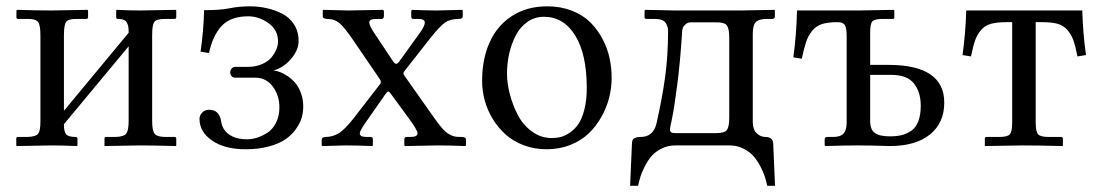

<svg xmlns="http://www.w3.org/2000/svg" viewBox="-20 -462 3498 610"><path d="M143.6 -428.7Q143.6 -428.7 257.8 -430.7L259.8 -428.7V-407.7Q259.8 -401.9 253.9 -401.9H223.6Q196.8 -401.9 189.9 -392.1Q183.1 -382.3 183.1 -349.6V-109.9L388.7 -357.9Q388.7 -369.1 387.9 -375.2Q387.2 -381.3 384 -388.4Q380.9 -395.5 373.5 -398.7Q366.2 -401.9 354.5 -401.9Q349.1 -401.9 349.1 -406.7V-428.7L350.6 -430.7Q395.5 -428.7 423.8 -428.7L538.6 -430.7L540 -428.7V-407.7Q540 -401.9 534.2 -401.9H503.9Q477.1 -401.9 470.2 -392.3Q463.4 -382.8 463.4 -350.1V-77.1Q463.4 -47.9 470.9 -37.6Q478.5 -27.3 503.9 -26.9H534.2Q540 -26.9 540 -21.5V0L538.6 2Q468.3 0 423.8 0L312 2V0V-22Q312 -26.9 317.4 -26.9H348.1Q374.5 -27.8 381.6 -38.3Q388.7 -48.8 388.7 -77.1V-314.9L183.1 -67.4V-65.4Q183.1 -44.4 189.9 -35.6Q196.8 -26.9 220.2 -26.9Q226.1 -26.9 226.1 -21.5V0L224.6 2Q175.3 0 143.6 0L33.2 2L31.7 0V-22Q31.7 -26.9 37.1 -26.9H67.9Q94.2 -27.8 101.3 -37.4Q108.4 -46.9 108.4 -75.2V-348.6Q108.4 -381.8 101.3 -391.8Q94.2 -401.9 67.9 -401.9H37.6Q32.2 -401.9 32.2 -406.7V-428.7L34.7 -430.7Q101.1 -428.7 143.6 -428.7Z M766.1 -19.5Q780.3 -19.5 796.1 -24.4Q812 -29.3 828.9 -39.8Q845.7 -50.3 856.7 -71.5Q867.7 -92.8 867.7 -121.1Q867.7 -158.7 846.7 -187Q825.7 -215.3 790 -215.3H726.6Q719.7 -215.3 715.6 -220.2Q711.4 -225.1 711.4 -231.9Q711.4 -239.3 716.1 -244.4Q720.7 -249.5 726.6 -249.5H766.1Q792.5 -249.5 812.5 -258.3Q832.5 -267.1 843 -280.3Q853.5 -293.5 858.4 -306.2Q863.3 -318.8 863.3 -330.1Q863.3 -367.2 832.8 -388.7Q802.2 -410.2 768.6 -410.2Q712.9 -410.2 684.3 -379.6Q655.8 -349.1 644 -293.5L617.2 -297.9Q627 -364.7 628.4 -429.7Q680.7 -429.7 710 -435.8Q739.3 -441.9 774.4 -441.9Q800.3 -441.9 825.4 -436.5Q850.6 -431.2 874.8 -419.4Q898.9 -407.7 913.8 -385Q928.7 -362.3 928.7 -331.5Q928.7 -302.7 904.5 -274.7Q880.4 -246.6 849.1 -238.3Q857.9 -237.3 868.9 -233.4Q879.9 -229.5 893.3 -220.5Q906.7 -211.4 917.7 -199Q928.7 -186.5 936 -166.7Q943.4 -147 943.4 -123.5Q943.4 -105.5 938.5 -88.1Q933.6 -70.8 920.4 -52.2Q907.2 -33.7 887.5 -19.8Q867.7 -5.9 834.7 3.2Q801.8 12.2 760.3 12.2Q693.8 12.2 653.8 -15.4Q613.8 -43 613.8 -84.5Q613.8 -95.2 622.3 -104.2Q630.9 -113.3 644 -113.3Q677.2 -113.3 682.6 -76.2Q686.5 -49.8 707.8 -34.7Q729 -19.5 766.1 -19.5Z M1176.8 -401.9Q1162.6 -401.9 1158 -398.9Q1153.3 -396 1153.3 -390.1Q1153.3 -380.9 1168.5 -357.9L1228.5 -267.6Q1233.9 -259.3 1238.8 -259.3Q1242.7 -259.3 1247.6 -265.6L1313.5 -356.9Q1329.6 -379.4 1329.6 -390.1Q1329.6 -401.9 1309.1 -401.9H1293.5Q1286.6 -401.9 1286.6 -409.2V-427.7L1289.6 -430.7Q1337.4 -428.7 1367.7 -428.7L1448.7 -430.7L1450.2 -428.7V-409.7Q1450.2 -401.9 1438 -401.9Q1410.6 -401.9 1394.3 -390.6Q1377.9 -379.4 1349.1 -343.3L1265.1 -236.3Q1261.7 -232.4 1261.7 -229Q1261.7 -226.6 1265.1 -221.2L1355 -93.8Q1372.1 -69.3 1383.5 -55.9Q1395 -42.5 1406 -36.1Q1417 -29.8 1424.6 -28.3Q1432.1 -26.9 1446.3 -26.9Q1460.4 -26.9 1460.4 -18.6V0L1458.5 2Q1404.8 0 1370.6 0L1266.6 2L1264.6 0V-19Q1264.6 -26.9 1272.5 -26.9H1284.2Q1306.6 -26.9 1306.6 -38.6Q1306.6 -47.9 1280.3 -84L1221.7 -164.1Q1216.3 -171.4 1213.4 -171.4Q1210.4 -171.4 1203.6 -161.6L1140.6 -71.3Q1123 -45.9 1123 -38.6Q1123 -26.9 1144 -26.9H1157.7Q1164.6 -26.9 1164.6 -19V0L1163.1 2Q1111.3 0 1078.6 0L1004.4 2L1002 0V-17.1Q1002 -26.9 1015.1 -26.9Q1036.1 -26.9 1055.7 -38.3Q1075.2 -49.8 1104 -86.9L1187.5 -194.8Q1189.9 -197.8 1189.9 -201.7Q1189.9 -205.6 1187 -210L1100.1 -337.4Q1075.7 -373 1059.6 -387.5Q1043.5 -401.9 1019 -401.9Q1013.7 -401.9 1009.5 -404.1Q1005.4 -406.2 1005.4 -409.2V-427.7L1007.3 -430.7L1086.4 -428.7L1196.8 -430.7L1199.7 -427.7V-409.7Q1199.7 -406.2 1197.5 -404.1Q1195.3 -401.9 1192.4 -401.9Z M1511.7 -205.1Q1511.7 -273.9 1535.4 -327.1Q1559.1 -380.4 1606.4 -411.1Q1653.8 -441.9 1718.3 -441.9Q1761.2 -441.9 1796.4 -428.2Q1831.5 -414.6 1854.7 -391.8Q1877.9 -369.1 1893.8 -339.1Q1909.7 -309.1 1916.5 -277.8Q1923.3 -246.6 1923.3 -214.4Q1923.3 -183.6 1915.5 -152.3Q1907.7 -121.1 1891.1 -91.3Q1874.5 -61.5 1850.8 -38.6Q1827.1 -15.6 1792.5 -1.7Q1757.8 12.2 1716.8 12.2Q1677.7 12.2 1644 -0.5Q1610.4 -13.2 1586.4 -34.7Q1562.5 -56.2 1545.4 -84.2Q1528.3 -112.3 1520 -143.1Q1511.7 -173.8 1511.7 -205.1ZM1708 -408.7Q1679.2 -408.7 1656.2 -392.8Q1633.3 -377 1619.4 -350.8Q1605.5 -324.7 1598.1 -293.2Q1590.8 -261.7 1590.8 -228Q1590.8 -197.8 1599.6 -163.6Q1608.4 -129.4 1624.8 -97.4Q1641.1 -65.4 1669.7 -44.4Q1698.2 -23.4 1733.4 -23.4Q1748.5 -23.4 1762.5 -27.1Q1776.4 -30.8 1791.7 -41.5Q1807.1 -52.2 1818.4 -69.1Q1829.6 -85.9 1836.9 -115.2Q1844.2 -144.5 1844.2 -182.1Q1844.2 -290 1807.4 -349.4Q1770.5 -408.7 1708 -408.7Z M2108.4 -50.8Q2108.4 -45.4 2111.3 -42.7Q2114.3 -40 2117.7 -39.6Q2121.1 -39.1 2127.4 -39.1H2256.8Q2282.7 -39.1 2289.8 -49.6Q2296.9 -60.1 2296.9 -87.9V-342.3Q2296.9 -370.1 2289.8 -380.6Q2282.7 -391.1 2256.3 -391.1H2175.8Q2165 -391.1 2158.2 -385Q2151.4 -378.9 2149.7 -373.8Q2147.9 -368.7 2147.5 -364.7Q2141.1 -264.2 2131.3 -189.9Q2121.6 -115.7 2115 -85Q2108.4 -54.2 2108.4 -50.8ZM2125.5 0Q2101.6 0 2081.8 10Q2062 20 2050 33.9Q2038.1 47.9 2028.3 67.1Q2018.6 86.4 2014.4 100.3Q2010.3 114.3 2007.3 128.4H1981.9L1987.8 -6.8Q1988.3 -19 1995.6 -22.9Q2002.9 -26.9 2015.6 -26.9Q2055.7 -26.9 2065.9 -70.3Q2083.5 -148.4 2093 -216.3Q2102.5 -284.2 2102.5 -365.2Q2102.5 -378.9 2093.8 -390.4Q2085 -401.9 2061 -401.9H2034.2Q2027.8 -401.9 2027.8 -406.7V-428.7L2030.8 -430.7Q2108.9 -428.7 2125.5 -428.7H2334.5L2440.4 -430.7L2441.9 -428.7V-409.2Q2441.9 -406.2 2439.5 -404.1Q2437 -401.9 2434.1 -401.9H2417.5Q2390.6 -401.9 2381.1 -391.6Q2371.6 -381.3 2371.6 -355V-75.7Q2371.6 -50.3 2384 -38.6Q2396.5 -26.9 2411.6 -26.9Q2435.5 -26.9 2436.5 -5.9L2442.4 128.4H2417.5Q2414.6 113.8 2409.9 99.1Q2405.3 84.5 2395.5 65.9Q2385.7 47.4 2373.3 33.4Q2360.8 19.5 2341.1 9.8Q2321.3 0 2297.9 0Z M2669.9 -71.8V-347.2Q2669.9 -374 2663.8 -382.8Q2657.7 -391.6 2640.6 -391.6Q2610.4 -391.6 2591.3 -385.5Q2572.3 -379.4 2559.8 -363.5Q2547.4 -347.7 2541 -328.6Q2534.7 -309.6 2527.3 -275.4L2500.5 -279.8Q2510.3 -350.1 2512.2 -428.7H2708L2818.8 -430.7L2821.3 -428.7V-405.8Q2821.3 -401.9 2815.9 -401.9H2785.2Q2758.3 -401.9 2751.5 -394Q2744.6 -386.2 2744.6 -358.9V-255.9H2802.2Q2980 -255.9 2980 -135.7Q2980 -71.8 2934.8 -34.9Q2889.6 2 2806.6 2Q2745.1 0 2705.6 0Q2665 0 2602.1 2L2600.1 0V-18.6Q2600.1 -26.9 2607.9 -26.9H2627Q2650.9 -26.9 2660.4 -38.1Q2669.9 -49.3 2669.9 -71.8ZM2905.3 -126Q2905.3 -169.9 2883.5 -197Q2861.8 -224.1 2812 -224.1H2744.6V-77.6Q2744.6 -50.8 2759 -39.8Q2773.4 -28.8 2808.1 -28.8Q2828.6 -28.8 2844.5 -32.7Q2860.4 -36.6 2875 -46.4Q2889.6 -56.2 2897.5 -76.4Q2905.3 -96.7 2905.3 -126Z M3290 -391.6H3270.5V-73.7Q3270.5 -43.9 3278.1 -35.4Q3285.6 -26.9 3311 -26.9H3351.1Q3356.9 -26.9 3356.9 -21V2Q3278.8 0 3229 0L3108.9 2V-21.5Q3108.9 -26.9 3114.3 -26.9H3155.3Q3181.2 -26.9 3188.5 -35.6Q3195.8 -44.4 3195.8 -73.7V-391.6H3178.2Q3147.5 -391.6 3128.7 -386.5Q3109.9 -381.3 3097.4 -367.2Q3085 -353 3078.4 -334.7Q3071.8 -316.4 3064.9 -282.7L3038.1 -287.1Q3047.9 -358.9 3049.8 -428.7H3418.5Q3420.4 -358.9 3430.2 -287.1L3403.3 -282.7Q3396.5 -316.4 3389.9 -334.7Q3383.3 -353 3370.8 -367.2Q3358.4 -381.3 3339.6 -386.5Q3320.8 -391.6 3290 -391.6Z"/></svg>

Font: Libertinage
Style: l
Weight: 400
Designer: OSP
Foundry: OSP
Version: Version 1.0; 2008; OFL relea